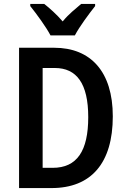

<svg xmlns="http://www.w3.org/2000/svg" viewBox="-20 -957 644 977"><path d="M237 -777H361C384 -821 433 -887 464 -926V-937H393C363 -911 331 -887 299 -848C268 -884 232 -916 205 -937H134V-926C167 -885 215 -819 237 -777ZM554 -365C554 -593 441 -714 256 -714H77V0H242C444 0 554 -127 554 -365ZM429 -361C429 -189 372 -103 248 -103H197V-611H259C370 -611 429 -532 429 -361Z"/></svg>

Font: Noto Sans Telugu Condensed SemiBold
Style: Regular
Weight: 600
Width: 3
Designer: Jelle Bosma - Monotype Design Team
Foundry: Monotype Imaging Inc.
Version: Version 2.005